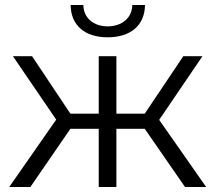

<svg xmlns="http://www.w3.org/2000/svg" viewBox="-20 -752 866 772"><path d="M102 0 263 -234H377V0H448V-234H562L724 0H809L620 -270L794 -526H717L562 -295H448V-526H377V-295H263L109 -526H32L206 -271L17 0ZM264 -732C265 -649 322 -602 413 -602C504 -602 562 -649 563 -732H512C511 -680 470 -646 413 -646C356 -646 316 -680 315 -732Z"/></svg>

Font: Malon Grotesk
Style: Regular
Weight: 400
Designer: Julieta Ulanovsky
Foundry: Julieta Ulanovsky
Version: Version 7.200